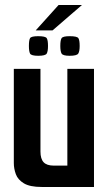

<svg xmlns="http://www.w3.org/2000/svg" viewBox="-20 -744 434 764"><path d="M146 0Q99 0 75 -14.5Q51 -29 43 -51Q35 -73 35 -95V-470H141V-141Q141 -112 153.5 -98.5Q166 -85 194 -85H248V-470H354V0ZM257 -522Q230 -522 225 -531Q220 -540 220 -561Q220 -584 225 -592Q230 -600 257 -600Q287 -600 292 -592Q297 -584 297 -561Q297 -540 291.5 -531Q286 -522 257 -522ZM132 -522Q104 -522 99.5 -531Q95 -540 95 -561Q95 -584 99.5 -592Q104 -600 132 -600Q161 -600 166 -592Q171 -584 171 -561Q171 -540 166 -531Q161 -522 132 -522ZM122 -623 213 -724H306L189 -623Z"/></svg>

Font: Smooch Sans Thin
Style: Bold
Weight: 700
Version: Version 1.010